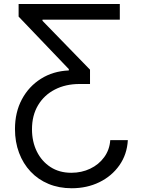

<svg xmlns="http://www.w3.org/2000/svg" viewBox="-20 -748 722 982"><path d="M633.8 -31.2Q629.9 41.5 590.8 97.2Q551.8 152.8 488.3 183.8Q424.8 214.8 346.7 214.8Q281.7 214.8 228.3 192.6Q174.8 170.4 136.5 129.6Q98.1 88.9 77.4 33.4Q56.6 -22 56.6 -87.9Q56.6 -173.8 92 -240Q127.4 -306.2 189.5 -345.2Q251.5 -384.3 332 -387.7V-394.5L75.2 -663.1V-727.5H592.8V-647.5H197.3V-641.6L440.4 -391.6V-318.4H386.7Q315.4 -318.4 260.5 -290Q205.6 -261.7 174.6 -209.7Q143.6 -157.7 143.6 -86.9Q143.6 -23.9 168.2 26.4Q192.9 76.7 238 106.2Q283.2 135.7 344.7 135.7Q397.5 135.7 441.4 114.7Q485.4 93.8 512.9 55.9Q540.5 18.1 543.9 -31.2Z"/></svg>

Font: GitLab Sans
Style: Regular
Weight: 400
Designer: Rasmus Andersson
Foundry: Modifications by GitLab B.V., manufactured by rsms
Version: Version 4.000;git-c8fb6b7